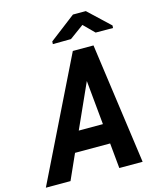

<svg xmlns="http://www.w3.org/2000/svg" viewBox="-172 -1001 890 1091"><g transform="rotate(-15 273.5 -455.5)"><path d="M377.9 -148.4H171.4L105 0H-40L309.1 -710.9H430.7L529.3 0H392.1ZM224.6 -265.1H366.7L341.8 -525.4ZM564.5 -792.5 563.5 -777.8 461.4 -778.3 399.9 -839.8 316.4 -778.8 209.5 -777.8 210.4 -793.5 363.3 -910.6H439Z"/></g></svg>

Font: Roboto Mono
Style: Bold Italic
Weight: 700
Designer: Google
Version: Version 2.000985; 2015; ttfautohint (v1.3)